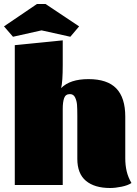

<svg xmlns="http://www.w3.org/2000/svg" viewBox="-29 -926 685 961"><path d="M0 0ZM285 -601Q285 -517 277 -485Q321 -530 414 -530Q508 -530 553 -483.5Q598 -437 598 -342V-134Q598 -99 605 -69Q612 -39 629 -10Q611 2 579.5 8.5Q548 15 522 15Q444 15 401 -21Q358 -57 358 -131V-346Q358 -382 356.5 -401.5Q355 -421 347 -438Q339 -455 321 -455Q299 -455 292 -435Q285 -415 285 -381V-351V0H45V-700L285 -724ZM36 -742 -9 -794 156 -906H199L367 -794L323 -742L179 -774Z"/></svg>

Font: Sansita Black
Style: Regular
Weight: 900
Designer: Pablo Cosgaya
Foundry: Omnibus-Type
Version: Version 1.006; ttfautohint (v1.5)